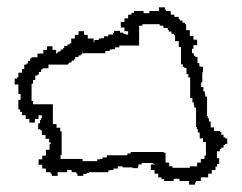

<svg xmlns="http://www.w3.org/2000/svg" viewBox="-20 -492 660 523"><path d="M20 -262H30V-236H36V-220H30V-194H35V-187H40V-178H50V-168H60V-158H75V-168H85V-178H94V-171H92V-165H89V-156H84V-140H90V-137H94V-124H104V-114H114V-104H118V-100H115V-84H105V-68H95V-58H85V-43H95V-33H105V-23H118V-19H121V-13H137V-23H163V-29H175V-23H188V-19H191V-13H207V-18H216V-21H222V-23H275V-28H282V-29H289V-33H301V-39H314V-36H341V-34H356V-39H357V-44H366V-48H396V-46H401V-44H391V-29H401V-19H411V-9H420V-4H427V1H453V-5H469V1H495V11H511V5H514V1H527V-9H547V-19H557V-29H567V-38H571V-45H577V-61H571V-80H579V-86H583V-90H589V-97H593V-100H599V-115H593V-118H589V-125H583V-132H579V-135H563V-145H554V-161H549V-170H546V-176H544V-229H539V-236H538V-243H534V-255H528V-268H531V-295H533V-310H528V-311H523V-320H518V-337H512V-340H508V-347H503V-359H507V-369H517V-384H507V-394H497V-410H487V-426H484V-430H477V-436H470V-440H467V-446H455V-452H445V-462H432V-466H429V-472H413V-462H387V-456H371V-462H345V-457H338V-452H329V-442H319V-432H309V-417H319V-407H329V-398H322V-400H316V-403H307V-408H291V-402H288V-398H275V-393H263V-388H256V-387H249V-383H247H237V-377H235V-387H229H219V-397H209V-407H194V-397H184V-387H174V-374H170V-371H164V-367H155V-361H152V-357H145V-352H140V-351H138V-349H136V-347H135V-346H133V-356H123V-366H108V-356H98V-346H82V-336H66V-333H62V-326H56V-319H52V-316H46V-304H40V-294H30V-281H26V-278H20ZM112 -316H165V-317H166V-319H168V-321H170V-322H175V-327H182V-331H185V-337H194V-341H200V-344H204C204 -348 205 -355 205 -357V-347H267V-353H279V-357H286V-358H293V-363H305V-368H359V-422H368V-426H415V-422H425V-416H437V-410H440V-406H447V-400H454V-396H457V-380H467V-364H473V-317H478V-310H482V-307H488V-290H493V-281H498V-225H504V-213H508V-206H509V-199H514V-146H516V-140H519V-131H524V-115H533V-105H541V-68H537V-59H527V-49H517V-39H497V-35H450V-39H441V-49H431V-76H426V-78H336V-74H327V-69H271V-63H259V-59H252V-58H245V-53H205V-59H145V-70H148V-134H144V-144H134V-154H124V-208H70V-217H66V-264H70V-274H76V-286H82V-289H86V-296H92V-303H96V-306H112V-316H128C129 -316 112 -316 112 -316Z"/></svg>

Font: Camosport
Style: Oln
Weight: 400
Version: Version 001.000